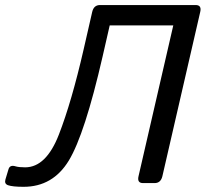

<svg xmlns="http://www.w3.org/2000/svg" viewBox="-54 -720 809 755"><path d="M-22.5 8.3Q-37.6 2.9 -32.7 -14.2L-20.5 -54.7Q-15.1 -72.8 7.3 -65.9Q20 -62 44.9 -62Q127.4 -62 177.5 -190.7Q227.5 -319.3 274.9 -525.9L308.6 -673.3Q314.9 -700.2 339.4 -700.2H715.3Q739.7 -700.2 733.4 -673.3L584.5 -26.9Q578.1 0 553.7 0H508.8Q484.4 0 490.7 -26.9L627.4 -620.1H377.4L349.6 -498.5Q279.3 -191.9 216.6 -88.6Q153.8 14.6 38.6 14.6Q-4.4 14.6 -22.5 8.3Z"/></svg>

Font: Istok
Style: Italic
Weight: 500
Italic angle: -13°
Designer: Andrey V. Panov
Foundry: Andrey V. Panov
Version: Version 1.0.3